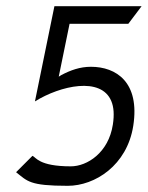

<svg xmlns="http://www.w3.org/2000/svg" viewBox="-20 -595 478 621"><path d="M32 -38C69 -9 75 6 199 6C287 6 391 -60 411 -188C433 -329 356 -379 274 -379C239 -379 208 -368 178 -352L170 -347L205 -518H395L438 -575H156L93 -267C175 -318 307 -348 340 -268C348 -249 350 -224 345 -192C331 -101 262 -57 209 -57C105 -57 96 -87 85 -91Z"/></svg>

Font: Charger Sport
Style: LitNrwObl
Weight: 300
Designer: Jasper
Foundry: Cannot Into Space Fonts
Version: Version 1.1